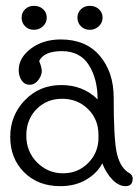

<svg xmlns="http://www.w3.org/2000/svg" viewBox="-20 -627 474 657"><path d="M188 -492Q274 -492 321.5 -436Q369 -380 369 -293Q369 -155 379 -106.5Q389 -58 417 -38Q434 -30 434 -16Q434 10 410 10Q386 10 364.5 -12.5Q343 -35 330 -68Q313 -35 275.5 -12.5Q238 10 186 10Q110 10 62.5 -37.5Q15 -85 15 -158.5Q15 -232 65 -284Q115 -336 189.5 -336Q264 -336 314 -287Q314 -357 284 -404.5Q254 -452 192 -452Q130 -452 114 -418Q123 -397 123 -383Q123 -369 111 -353Q99 -337 81.5 -337Q64 -337 54 -352Q44 -367 44 -387Q44 -429 85.5 -460.5Q127 -492 188 -492ZM317 -156V-165Q317 -219 281 -254Q245 -289 192.5 -289Q140 -289 105 -253.5Q70 -218 70 -163Q70 -108 107 -71Q144 -34 195.5 -34Q247 -34 282 -69.5Q317 -105 317 -156ZM96.5 -607Q115 -607 127.5 -595.5Q140 -584 140 -566.5Q140 -549 127 -537Q114 -525 96 -525Q78 -525 66 -537Q54 -549 54 -566.5Q54 -584 66 -595.5Q78 -607 96.5 -607ZM287.5 -607Q306 -607 318.5 -595.5Q331 -584 331 -566.5Q331 -549 318 -537Q305 -525 287 -525Q269 -525 257 -537Q245 -549 245 -566.5Q245 -584 257 -595.5Q269 -607 287.5 -607Z"/></svg>

Font: Glass Antiqua
Style: Regular
Weight: 400
Version: 1.001